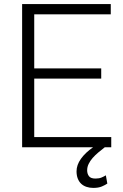

<svg xmlns="http://www.w3.org/2000/svg" viewBox="-20 -731 609 953"><path d="M482.4 -340.8H149.9V-50.8H532.2V0H500Q483.4 12.7 467.8 25.9Q452.1 39.1 439.9 53Q427.7 66.9 420.2 82.3Q412.6 97.7 412.6 114.3Q412.6 131.3 421.4 143.3Q430.2 155.3 454.1 155.3Q472.2 155.3 484.6 149.9Q497.1 144.5 505.4 139.2L512.7 180.2Q502 187.5 485.4 194.6Q468.8 201.7 442.9 201.7Q424.8 201.7 409.4 196.5Q394 191.4 383.1 181.2Q372.1 170.9 366 155.3Q359.9 139.6 359.9 119.1Q359.9 87.9 381.8 57.1Q403.8 26.4 441.9 0H89.8V-710.9H529.8V-659.7H149.9V-391.6H482.4Z"/></svg>

Font: Melbourne
Style: Light
Weight: 300
Designer: Google
Version: Version 2.000980; 2014